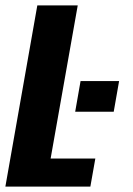

<svg xmlns="http://www.w3.org/2000/svg" viewBox="-46 -695 496 715"><path d="M-26 0H290.5L309 -104.5H142.5L243.5 -675H93ZM254 -393 234 -279H377.5L397.5 -393Z"/></svg>

Font: Anybody Condensed
Style: Bold Italic
Weight: 700
Width: 3
Italic angle: -10°
Version: Version 1.113;gftools[0.9.25]